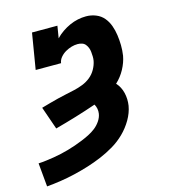

<svg xmlns="http://www.w3.org/2000/svg" viewBox="-132 -620 843 935"><g transform="rotate(-15 289.5 -152.5)"><path d="M-10 223 -21 104Q-1 103 18 100.5Q37 98 56.5 95Q76 92 95.5 87.5Q115 83 134.5 77.5Q154 72 172.5 65.5Q191 59 209.5 51.5Q228 44 247 34.5Q266 25 282 12.5Q298 0 310 -17.5Q322 -35 325 -54Q327 -67 324.5 -79.5Q322 -92 316 -102Q264 -84 211 -68Q158 -52 106 -38L66 -153Q87 -159 108.5 -165Q130 -171 152 -176.5Q174 -182 195.5 -186.5Q217 -191 239 -196Q261 -201 282.5 -209.5Q304 -218 322 -232.5Q340 -247 351.5 -267.5Q363 -288 367 -309Q369 -320 368.5 -331.5Q368 -343 367 -354Q366 -365 362 -375Q358 -385 351.5 -393Q345 -401 334.5 -404.5Q324 -408 313 -408Q297 -408 281.5 -403.5Q266 -399 251 -390.5Q236 -382 224.5 -368.5Q213 -355 211 -339H83L113 -520H241L231 -459Q246 -475 265 -488Q284 -501 304 -510Q324 -519 345 -523.5Q366 -528 387 -528Q413 -528 436.5 -518.5Q460 -509 475.5 -490.5Q491 -472 499.5 -448.5Q508 -425 511.5 -399.5Q515 -374 515.5 -348.5Q516 -323 512 -296Q506 -263 488.5 -230.5Q471 -198 444 -173Q465 -150 472.5 -118.5Q480 -87 475 -54Q469 -19 449.5 14.5Q430 48 402.5 75Q375 102 342 121.5Q309 141 274.5 155.5Q240 170 204.5 181Q169 192 133 200.5Q97 209 61 214.5Q25 220 -10 223Z"/></g></svg>

Font: Iosevka Etoile Heavy
Style: Italic
Weight: 900
Italic angle: -9°
Designer: Belleve Invis
Foundry: Belleve Invis
Version: Version 22.1.2; ttfautohint (v1.8.4)